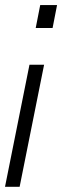

<svg xmlns="http://www.w3.org/2000/svg" viewBox="-25 -548 257 751"><path d="M51.8 182.6H-5.4L90.3 -294.9H147.5ZM180.7 -438.5H114.7L132.3 -528.3H198.2Z"/></svg>

Font: Franko
Style: Light Italic
Weight: 300
Designer: Google
Version: Version 1.200310; 2013